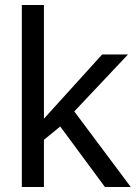

<svg xmlns="http://www.w3.org/2000/svg" viewBox="-20 -745 541 765"><path d="M398 0 220 -241 155 -188V0H67V-725H155V-272L387 -528H490L276 -301L501 0Z"/></svg>

Font: Libra Sans
Style: Regular
Weight: 400
Foundry: Context Ltd
Version: Version 1.000; ttfautohint (v1.3)